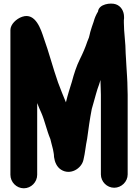

<svg xmlns="http://www.w3.org/2000/svg" viewBox="-20 -827 762 1061"><path d="M537.5 -303V137C537.5 177 571 210.5 611 210.5C650.8 210.5 685.5 177.3 685.5 137V-303C685.5 -315.4 685.2 -326.4 684.5 -341.3C684.4 -382.4 680.6 -424.2 678.5 -462.7L676.5 -498.7C675.8 -510.1 675.2 -519.6 674.5 -531.4C674.4 -589.8 664.5 -648 664.5 -701V-716C664.5 -720.1 665.5 -721.6 665.5 -725V-733C665.5 -765.3 648.9 -793.4 620.1 -803.3C591.2 -813.3 526.2 -805 521.6 -763.3C510.7 -744.9 503.6 -729.7 497.1 -705.8C490.4 -687.9 485.1 -670.7 479 -650.6C475.5 -638.9 474.2 -626.7 471.4 -619.6L463.4 -599.6C463.3 -599.5 463.2 -599.2 463.1 -599C451.8 -564.8 437.4 -531.7 421.8 -500.6C402.9 -462.8 388.7 -418.7 377 -374.5C365.2 -336.7 354.2 -303.3 344.3 -261.5C330 -297.1 315.4 -330.6 300.8 -371.2C272.5 -451.4 249.7 -540.5 221.8 -617.1C206.9 -661.7 177.4 -759.9 102.7 -734.4C69.8 -723.2 37.5 -692.3 37.5 -661V139C37.5 179.2 70.9 213.5 111.5 213.5C152.1 213.5 185.5 179.2 185.5 139V-257.4C192.8 -238.6 201.1 -218.7 208.6 -202.8C227.3 -160.1 238.5 -105.1 258.3 -58.6C262 -47.1 265 -28 270 -12.5L272.8 -1.5C275.3 13.3 278.5 25 278.5 39C278.5 39.4 278.5 40.2 278.6 40.8C282.5 68.1 293.2 95.1 317.2 110.5C368.4 143.4 430.9 104.7 441.2 55.8C450.3 19.2 453.3 -21.5 461.2 -58.4C461.3 -58.6 461.3 -59 461.4 -59.3C468.1 -109.7 476.8 -172.9 487.2 -225.1L497 -259.5C506.1 -290.5 515.8 -330.3 526.6 -357.4C529.9 -365.7 531.7 -374.3 535.1 -385.2C535.8 -370.4 536.5 -354.6 536.5 -339C536.5 -326.4 537.5 -314.3 537.5 -303Z"/></svg>

Font: Smoothie
Style: SeBd
Weight: 600
Foundry: Cannot Into Space Fonts
Version: Version 0.8